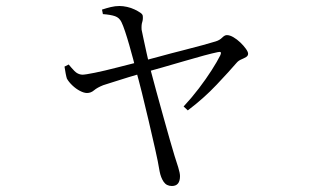

<svg xmlns="http://www.w3.org/2000/svg" viewBox="-20 -566 1040 640"><path d="M553 54Q535 54 525.5 40Q516 26 512 5Q507 -26 497 -70Q487 -114 475.5 -163.5Q464 -213 453 -257Q442 -301 433 -333Q430 -346 424 -368.5Q418 -391 411 -415.5Q404 -440 397 -461Q390 -482 385 -492Q378 -507 363.5 -512Q349 -517 323 -519L320 -534Q335 -539 349.5 -542.5Q364 -546 378 -546Q390 -546 403.5 -543Q417 -540 428.5 -534.5Q440 -529 448 -523.5Q456 -518 456 -512Q457 -501 454 -492Q451 -483 452 -467Q454 -457 458.5 -436Q463 -415 468.5 -390Q474 -365 479 -344Q489 -305 501 -262Q513 -219 524.5 -177Q536 -135 546 -100.5Q556 -66 562 -46Q568 -28 574 -8.5Q580 11 580 21Q580 54 553 54ZM592 -211Q619 -240 643 -271.5Q667 -303 685.5 -332Q704 -361 714 -381Q718 -390 715.5 -392Q713 -394 705 -392Q690 -389 660 -381Q630 -373 593 -362Q556 -351 520.5 -341Q485 -331 460 -324Q436 -317 408 -308.5Q380 -300 357 -292.5Q334 -285 324 -282Q304 -274 293.5 -265Q283 -256 270 -256Q260 -256 246.5 -263Q233 -270 221 -281.5Q209 -293 203 -304Q201 -310 199 -320.5Q197 -331 195 -344L209 -351Q217 -341 228 -329.5Q239 -318 254 -317Q264 -317 296 -323.5Q328 -330 370.5 -341Q413 -352 453 -362Q477 -368 513 -378Q549 -388 587 -397.5Q625 -407 655.5 -415.5Q686 -424 699 -428Q712 -432 720.5 -440.5Q729 -449 736 -449Q746 -449 758 -442Q770 -435 781 -424.5Q792 -414 799.5 -403.5Q807 -393 807 -387Q807 -380 800.5 -376Q794 -372 784.5 -368Q775 -364 769 -357Q745 -329 702 -283.5Q659 -238 606 -198Z"/></svg>

Font: Noto Serif HK ExtraLight Light
Style: Regular
Weight: 300
Version: Version 2.002-H1;hotconv 1.1.0;makeotfexe 2.6.0